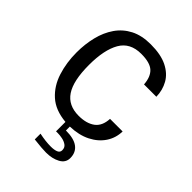

<svg xmlns="http://www.w3.org/2000/svg" viewBox="-241 -756 1085 1085"><g transform="rotate(45 301.0 -214.0)"><path d="M328.1 211.9Q316.4 211.9 288.6 210Q260.7 208 230.5 204.1V158.2Q281.2 168.9 323.2 168.9Q349.6 168.9 366.7 162.1Q383.8 155.3 383.8 137.7Q383.8 116.2 368.7 105.5Q353.5 94.7 333.5 90.8Q313.5 86.9 298.3 86.9Q283.2 86.9 283.2 86.9V11.7Q196.3 3.9 145.5 -42Q94.7 -87.9 72.3 -158.7Q49.8 -229.5 49.8 -310.5Q49.8 -377 64.5 -436.5Q79.1 -496.1 110.8 -542Q142.6 -587.9 192.9 -613.8Q243.2 -639.6 314.5 -639.6Q395.5 -639.6 446.3 -614.3Q497.1 -588.9 521 -546.4Q544.9 -503.9 545.9 -452.1H447.3Q443.4 -508.8 414.1 -536.1Q384.8 -563.5 314.5 -563.5Q225.6 -563.5 187.5 -497.1Q149.4 -430.7 149.4 -310.5Q149.4 -183.6 189 -124.5Q228.5 -65.4 311.5 -65.4Q373 -65.4 409.7 -92.3Q446.3 -119.1 449.2 -178.7H549.8Q548.8 -126 520.5 -83.5Q492.2 -41 440.9 -15.1Q389.6 10.7 319.3 12.7V43.9Q383.8 43.9 415.5 67.9Q447.3 91.8 447.3 136.7Q447.3 173.8 412.1 192.9Q377 211.9 328.1 211.9Z"/></g></svg>

Font: Padauk Book
Style: Regular
Weight: 400
Designer: Debbi Hosken, Becca Hirsbrunner Spalinger
Foundry: SIL International
Version: Version 5.000